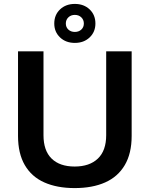

<svg xmlns="http://www.w3.org/2000/svg" viewBox="-20 -948 764 980"><path d="M361 12Q271 12 206 -17Q141 -46 106.5 -105.5Q72 -165 72 -254V-686H202V-258Q202 -179 243.5 -138.5Q285 -98 361 -98Q437 -98 479.5 -138.5Q522 -179 522 -258V-686H652V-254Q652 -165 617 -105.5Q582 -46 517 -17Q452 12 361 12ZM362 -729Q316 -729 286.5 -757Q257 -785 257 -828Q257 -872 286.5 -900Q316 -928 362 -928Q408 -928 437.5 -900Q467 -872 467 -828Q467 -785 437.5 -757Q408 -729 362 -729ZM362 -785Q382 -785 395 -797Q408 -809 408 -828Q408 -847 395 -859.5Q382 -872 362 -872Q342 -872 329 -859.5Q316 -847 316 -828Q316 -809 329 -797Q342 -785 362 -785Z"/></svg>

Font: Archivo SemiBold
Style: Regular
Weight: 600
Designer: Hector Gatti
Foundry: Omnibus-Type
Version: Version 2.001